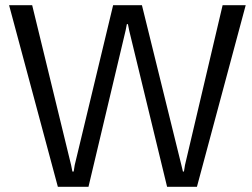

<svg xmlns="http://www.w3.org/2000/svg" viewBox="-20 -720 972 740"><path d="M624 0 478 -602 473 -627H469L464 -602L321 0H203L15 -700H104L254 -84L259 -59H264L268 -84L416 -700H527L679 -84L685 -59H689L693 -84L838 -700H927L739 0Z"/></svg>

Font: Electrolize
Style: Regular
Weight: 400
Designer: Valery Zaveryaev
Foundry: Cyreal (www.cyreal.org)
Version: Version 1.002